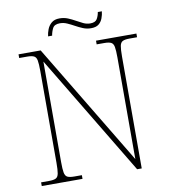

<svg xmlns="http://www.w3.org/2000/svg" viewBox="-93 -945 916 1025"><g transform="rotate(-10 365.5 -432.5)"><path d="M50 0V-20H93Q118 -20 130 -26Q142 -32 145.5 -51Q149 -70 149 -108V-606Q149 -645 145.5 -663.5Q142 -682 130 -688Q118 -694 93 -694H50V-714H170L567 -55V-606Q567 -645 563.5 -663.5Q560 -682 548 -688Q536 -694 511 -694H470V-714H689V-694H648Q623 -694 611 -688Q599 -682 595.5 -663.5Q592 -645 592 -606V0H567L174 -653V-108Q174 -70 177.5 -51Q181 -32 193 -26Q205 -20 230 -20H271V0ZM456 -784Q433 -784 412.5 -792.5Q392 -801 373 -811.5Q354 -822 335 -830.5Q316 -839 296 -839Q266 -839 256.5 -820Q247 -801 244 -781H222Q224 -799 231.5 -818.5Q239 -838 255 -851.5Q271 -865 298 -865Q323 -865 343.5 -856.5Q364 -848 382.5 -837.5Q401 -827 419 -818.5Q437 -810 456 -810Q484 -810 493.5 -826.5Q503 -843 506 -863H528Q526 -844 519 -825.5Q512 -807 497.5 -795.5Q483 -784 456 -784Z"/></g></svg>

Font: Noto Serif Bengali Thin
Style: Regular
Weight: 250
Version: Version 2.003